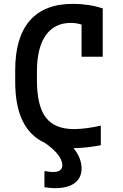

<svg xmlns="http://www.w3.org/2000/svg" viewBox="-20 -760 640 998"><path d="M267 218Q251 218 237.5 216.5Q224 215 211 213V129Q222 131 234 132.5Q246 134 259 134Q279 134 291.5 125.5Q304 117 304 99Q304 72 280 42Q256 12 212 -18Q59 -88 59 -335V-395Q59 -566 135 -653Q211 -740 359 -740Q400 -740 440 -734Q480 -728 514 -716V-465H404V-632Q378 -641 348 -641Q263 -641 217.5 -576Q172 -511 172 -388V-343Q172 -210 218 -149.5Q264 -89 364 -89Q395 -89 432.5 -94Q470 -99 504 -107V-5Q473 1 434 5.5Q395 10 362 10Q404 61 404 116Q404 165 368 191.5Q332 218 267 218Z"/></svg>

Font: M PLUS Code Latin 60 Medium
Style: Regular
Weight: 500
Width: 7
Monospace: yes
Designer: Coji Morishita
Foundry: UNDERFOREST DESIGN
Version: Version 1.005; ttfautohint (v1.8.3)